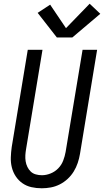

<svg xmlns="http://www.w3.org/2000/svg" viewBox="-20 -1002 558 1030"><path d="M204 8Q175 8 148.5 2Q122 -4 100.5 -19Q79 -34 64.5 -56Q50 -78 43.5 -104Q37 -130 38 -158Q39 -186 43 -214L129 -735H208L120 -203Q117 -186 116 -169.5Q115 -153 117.5 -137Q120 -121 127 -106.5Q134 -92 145 -81.5Q156 -71 172 -66.5Q188 -62 205 -62Q228 -62 251.5 -71.5Q275 -81 292.5 -99Q310 -117 319 -140.5Q328 -164 332 -187L423 -735H501L409 -176Q405 -152 397 -128Q389 -104 375.5 -82Q362 -60 342.5 -42Q323 -24 300 -12.5Q277 -1 252.5 3.5Q228 8 204 8ZM285 -801 182 -933 249 -977 334 -851 461 -982 518 -928 368 -801Z"/></svg>

Font: Iosevka SS04
Style: Italic
Weight: 400
Italic angle: -9°
Monospace: yes
Designer: Belleve Invis
Foundry: Belleve Invis
Version: Version 19.0.0; ttfautohint (v1.8.4)